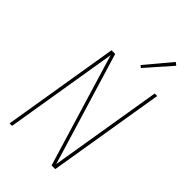

<svg xmlns="http://www.w3.org/2000/svg" viewBox="-282 -1048 1140 1140"><g transform="rotate(45 288.0 -478.0)"><path d="M40 0H61L178 -711L393 0H424L545 -735H524L407 -25L192 -735H161ZM359 -784 498 -942 480 -956 345 -795Z"/></g></svg>

Font: Iosevka Sparkle Thin
Style: Italic
Weight: 100
Italic angle: -9°
Designer: Belleve Invis
Foundry: Belleve Invis
Version: Version 4.5.0; ttfautohint (v1.8.3)